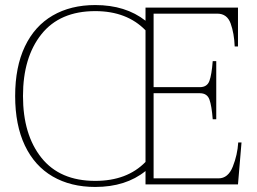

<svg xmlns="http://www.w3.org/2000/svg" viewBox="-20 -730 1016 760"><path d="M936 -166 922 0H556V-53Q478 10 357 10Q260 10 188.5 -31.5Q117 -73 78.5 -154Q40 -235 40 -350Q40 -465 78.5 -546Q117 -627 188.5 -668.5Q260 -710 357 -710Q477 -710 556 -648V-700H922V-546H909Q907 -598 893 -637Q879 -676 840 -676H588V-385H771Q800 -385 809 -410Q818 -435 822 -488H836V-258H822Q818 -311 809 -336Q800 -361 771 -361H588V-24H845Q883 -24 901.5 -70.5Q920 -117 923 -166ZM556 -89V-610Q482 -686 357 -686Q217 -686 144 -594.5Q71 -503 71 -350Q71 -197 144 -105.5Q217 -14 357 -14Q483 -14 556 -89Z"/></svg>

Font: Taviraj Thin
Style: Regular
Weight: 100
Designer: Katatrad Team
Foundry: CadsonDemak
Version: Version 1.030